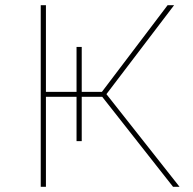

<svg xmlns="http://www.w3.org/2000/svg" viewBox="-20 -720 742 740"><path d="M647 0 366 -357 384 -365 672 0ZM137 0V-700H157V0ZM149 -347V-366H388V-347ZM275 -176V-539H295V-176ZM384 -349 366 -357 626 -700H651Z"/></svg>

Font: Montserrat Thin
Style: Regular
Weight: 100
Designer: Julieta Ulanovsky
Foundry: Julieta Ulanovsky
Version: Version 9.000